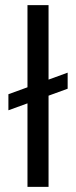

<svg xmlns="http://www.w3.org/2000/svg" viewBox="-20 -727 296 747"><path d="M86.9 -707H168.9V0H86.9ZM243.2 -381.8 12.7 -297.9V-360.4L243.2 -444.3Z"/></svg>

Font: Wanted Sans Std Variable
Style: Regular
Weight: 400
Designer: Original Design by Kil Hyung-jin and Kang Hanbin, Wanted Lab, Inc;
Foundry: Wanted Lab, Inc.
Version: Version 1.003;Glyphs 3.2 (3227)